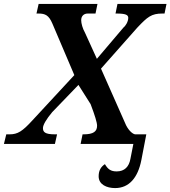

<svg xmlns="http://www.w3.org/2000/svg" viewBox="-57 -734 869 979"><path d="M530 225C600 225 646 174 664 81L689 -49H633C624 -49 603 -62 586 -95L458 -384L643 -593C695 -648 715 -665 771 -665H782L792 -714H542L532 -665H537C584 -665 597 -658 597 -643C597 -623 582 -600 572 -593L437 -434L376 -568C364 -589 357 -615 357 -631C357 -652 370 -665 391 -665H430L440 -714H140L129 -665H139C174 -665 192 -656 210 -614L322 -351L109 -121C57 -64 33 -49 -8 -49H-25L-37 0H223L234 -49H223C172 -49 162 -61 162 -81C162 -97 179 -126 209 -162L343 -301L405 -203C427 -145 438 -109 438 -93C438 -64 420 -49 369 -49H364L354 0H623L608 76C601 116 578 140 538 140C508 140 493 129 478 103C458 116 446 135 446 165C446 207 487 225 530 225Z"/></svg>

Font: Noto Serif Semi
Style: Italic
Weight: 600
Italic angle: -12°
Designer: Monotype Design Team
Foundry: Monotype Imaging Inc.
Version: Version 1.901